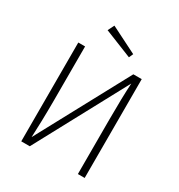

<svg xmlns="http://www.w3.org/2000/svg" viewBox="-203 -1016 1074 1151"><g transform="rotate(30 334.5 -440.0)"><path d="M252 -880 230 -836 422 -759 435 -788ZM554 -684H496L156 -53C159 -112 162 -211 162 -308V-684H115V0H174L513 -630C509 -566 507 -476 507 -375V0H554Z"/></g></svg>

Font: Fira Sans ExtraLight
Style: Regular
Weight: 200
Designer: bBox Type GmbH & Carrois Corporate GbR & Edenspiekermann AG
Foundry: bBox Type GmbH & Carrois Corporate GbR & Edenspiekermann AG
Version: Version 4.300;PS 004.300;hotconv 1.0.88;makeotf.lib2.5.64775